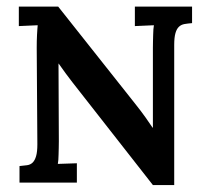

<svg xmlns="http://www.w3.org/2000/svg" viewBox="-20 -544 619 572"><path d="M499 7.3H435.5L195.8 -298.8Q176.8 -323.2 154.8 -354.5H154.3L155.3 -123Q155.3 -112.8 155 -102.8Q154.8 -92.8 154.5 -83.7Q154.3 -74.7 153.8 -67.6Q153.3 -60.5 152.3 -55.7L209 -57.6V0H38.1V-49.3Q50.3 -50.3 60.5 -51.8Q70.8 -53.2 77.4 -59.8Q84 -66.4 87.6 -79.1Q91.3 -91.8 91.3 -114.3L89.4 -401.4Q89.4 -411.6 89.6 -421.6Q89.8 -431.6 90.3 -440.4Q90.8 -449.2 91.3 -456.5Q91.8 -463.9 92.3 -468.8L36.1 -466.3V-524.4H153.3L382.3 -235.4Q401.4 -211.4 413.6 -194.1Q425.8 -176.8 434.6 -163.6H435.5V-401.4Q435.5 -411.6 435.8 -421.6Q436 -431.6 436.3 -440.4Q436.5 -449.2 437 -456.5Q437.5 -463.9 438.5 -468.8L381.8 -466.3V-524.4H552.2V-475.1Q539.6 -474.1 529.8 -472.4Q520 -470.7 513.2 -464.4Q506.3 -458 502.7 -445.3Q499 -432.6 499 -409.7Z"/></svg>

Font: Parastoo Print
Style: Print-Bold
Weight: 700
Foundry: Saber Rastikerdar (saber.rastikerdar@gmail.com)
Version: Version 1.0.0-alpha3